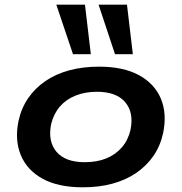

<svg xmlns="http://www.w3.org/2000/svg" viewBox="-20 -788 774 818"><path d="M333 10Q228 10 161.5 -26.5Q95 -63 68.5 -127.5Q42 -192 59 -273Q71 -328 100.5 -370.5Q130 -413 174 -443Q218 -473 275.5 -488.5Q333 -504 402 -504Q506 -504 572.5 -467.5Q639 -431 665.5 -367.5Q692 -304 675 -221Q663 -166 633.5 -123.5Q604 -81 560 -51Q516 -21 459 -5.5Q402 10 333 10ZM341 -97Q393 -97 432.5 -113Q472 -129 499 -160Q526 -191 536 -235Q551 -308 513.5 -352.5Q476 -397 393 -397Q343 -397 302.5 -381Q262 -365 235.5 -334.5Q209 -304 198 -260Q183 -186 220.5 -141.5Q258 -97 341 -97ZM470 -557 400 -768H521L546 -557ZM291 -557 220 -768H342L367 -557Z"/></svg>

Font: Nunito Sans 10pt Expanded
Style: Bold Italic
Weight: 700
Width: 7
Italic angle: -9°
Designer: Vernon Adams
Foundry: Vernon Adams
Version: Version 3.101;gftools[0.9.27]